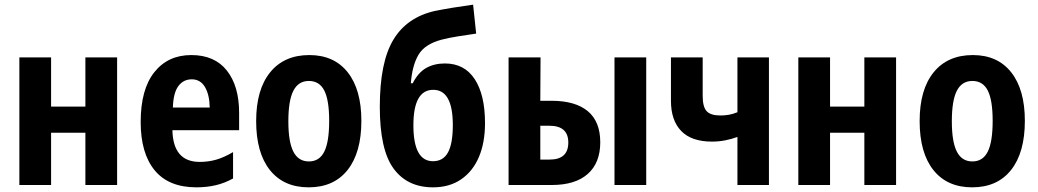

<svg xmlns="http://www.w3.org/2000/svg" viewBox="-20 -793 4451 823"><path d="M63 0V-547H199V-336H346V-547H482V0H346V-224H199V0Z M822 10Q703 10 643 -63Q583 -136 583 -270Q583 -410 641.5 -483.5Q700 -557 800 -557Q900 -557 952.5 -490.5Q1005 -424 1005 -309V-235H719Q722 -99 836 -99Q873 -99 906.5 -108.5Q940 -118 979 -141V-28Q943 -8 904.5 1Q866 10 822 10ZM721 -332H879Q878 -387 858.5 -420Q839 -453 802 -453Q766 -453 744.5 -424Q723 -395 721 -332Z M1303 10Q1196 10 1137 -64Q1078 -138 1078 -274Q1078 -409 1138 -483Q1198 -557 1306 -557Q1412 -557 1470.5 -483Q1529 -409 1529 -275Q1529 -139 1470 -64.5Q1411 10 1303 10ZM1304 -101Q1349 -101 1370 -143Q1391 -185 1391 -275Q1391 -364 1370 -405Q1349 -446 1304 -446Q1259 -446 1237.5 -404Q1216 -362 1216 -273Q1216 -185 1237.5 -143Q1259 -101 1304 -101Z M1836 10Q1726 10 1667 -70.5Q1608 -151 1608 -335Q1608 -526 1666 -622.5Q1724 -719 1844 -746Q1878 -753 1921 -760Q1964 -767 2008 -773L2021 -649Q1980 -643 1942 -637Q1904 -631 1873 -623Q1801 -604 1774 -558.5Q1747 -513 1741 -436H1749Q1773 -483 1807.5 -502Q1842 -521 1887 -521Q1971 -521 2015 -453.5Q2059 -386 2059 -265Q2059 -182 2033 -120.5Q2007 -59 1957 -24.5Q1907 10 1836 10ZM1836 -102Q1880 -102 1900.5 -140Q1921 -178 1921 -257Q1921 -408 1837 -408Q1752 -408 1752 -256Q1752 -102 1836 -102Z M2160 0V-547H2297L2296 -361H2344Q2446 -361 2499.5 -316.5Q2553 -272 2553 -183Q2553 -95 2499.5 -47.5Q2446 0 2345 0ZM2614 0V-547H2750V0ZM2296 -109H2336Q2416 -109 2416 -182Q2416 -254 2335 -254H2296Z M3141 0V-206Q3117 -197 3089 -191.5Q3061 -186 3032 -186Q2944 -186 2900 -231.5Q2856 -277 2856 -361V-547H2992V-382Q2992 -335 3009 -316.5Q3026 -298 3068 -298Q3086 -298 3104 -301Q3122 -304 3141 -312V-547H3276V0Z M3402 0V-547H3538V-336H3685V-547H3821V0H3685V-224H3538V0Z M4147 10Q4040 10 3981 -64Q3922 -138 3922 -274Q3922 -409 3982 -483Q4042 -557 4150 -557Q4256 -557 4314.5 -483Q4373 -409 4373 -275Q4373 -139 4314 -64.5Q4255 10 4147 10ZM4148 -101Q4193 -101 4214 -143Q4235 -185 4235 -275Q4235 -364 4214 -405Q4193 -446 4148 -446Q4103 -446 4081.5 -404Q4060 -362 4060 -273Q4060 -185 4081.5 -143Q4103 -101 4148 -101Z"/></svg>

Font: Noto Sans Condensed
Style: Bold
Weight: 700
Width: 3
Designer: Monotype Design Team
Foundry: Monotype Imaging Inc.
Version: Version 2.013; ttfautohint (v1.8.4.7-5d5b)